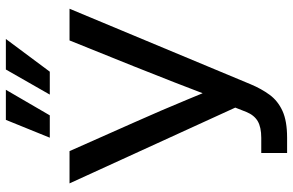

<svg xmlns="http://www.w3.org/2000/svg" viewBox="-189 -791 980 642"><g transform="rotate(-90 301.0 -470.0)"><path d="M110.4 0V-86.4H161.1Q196.3 -86.4 216.6 -98.1Q236.8 -109.9 247.6 -136.2L262.2 -173.3L8.8 -727.5H116.7L211.4 -514.2Q232.9 -466.3 252 -421.6Q271 -377 289.1 -333.5Q307.1 -290 325.7 -245.1H295.9Q321.3 -312 346.7 -377Q372.1 -441.9 400.9 -514.2L486.8 -727.5H592.8L340.3 -122.1Q325.2 -85.9 304.9 -58.3Q284.7 -30.8 251 -15.4Q217.3 0 161.6 0ZM236.3 -793.5H161.6L221.2 -940.4H321.8ZM382.3 -793.5H305.7L389.6 -940.4H491.7Z"/></g></svg>

Font: Inter Cardless Display
Style: Regular
Weight: 400
Designer: Rasmus Andersson
Foundry: rsms
Version: Version 4.001;git-9221beed3